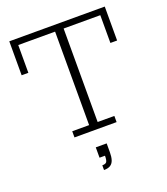

<svg xmlns="http://www.w3.org/2000/svg" viewBox="-144 -683 862 994"><g transform="rotate(-20 287.0 -186.0)"><path d="M171 0V-34H264V-549H61V-396H24V-583H550V-396H513V-549H311V-34H403V0ZM257 211V185Q276 185 281.5 176Q287 167 287 143H257V86H317V135Q317 160 311.5 177Q306 194 293 202.5Q280 211 257 211Z"/></g></svg>

Font: Rokkitt SemiBold ExtraLight
Style: Regular
Weight: 250
Version: Version 3.103